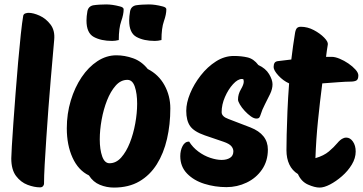

<svg xmlns="http://www.w3.org/2000/svg" viewBox="-20 -833 1640 868"><path d="M161 14Q135 14 104.5 2.5Q74 -9 52.5 -37.5Q31 -66 31 -117Q31 -129 33.5 -172Q36 -215 40.5 -278Q45 -341 50.5 -412.5Q56 -484 62 -553Q68 -622 74 -677.5Q80 -733 85 -762Q87 -770 95 -772.5Q103 -775 109 -775Q131 -775 159.5 -762Q188 -749 208.5 -722Q229 -695 225 -653Q223 -631 219 -584Q215 -537 209.5 -475Q204 -413 199 -344.5Q194 -276 189.5 -210Q185 -144 182 -89.5Q179 -35 179 -2Q179 3 174.5 8.5Q170 14 161 14Z M495 15Q462 15 431.5 2.5Q401 -10 382 -40Q334 -63 308 -120Q282 -177 282 -253Q282 -319 300 -378.5Q318 -438 349 -484Q380 -530 420.5 -556.5Q461 -583 506 -583Q544 -583 582 -569.5Q620 -556 648 -521Q697 -496 723.5 -448Q750 -400 750 -343Q750 -270 735 -205Q720 -140 689 -90.5Q658 -41 610 -13Q562 15 495 15ZM475 -95Q505 -95 528 -121Q551 -147 567 -187.5Q583 -228 591.5 -275Q600 -322 600 -364Q600 -410 589.5 -441Q579 -472 556 -472Q526 -472 503 -446Q480 -420 464 -379.5Q448 -339 439.5 -292Q431 -245 431 -203Q431 -157 442 -126Q453 -95 475 -95ZM680 -648Q630 -648 597 -666Q564 -684 564 -740Q564 -759 568 -781.5Q572 -804 594 -809Q606 -811 623 -812Q640 -813 653 -813Q681 -813 715 -804Q732 -800 732 -791Q732 -768 721 -737Q710 -706 710 -652Q694 -648 680 -648ZM487 -648Q437 -648 404 -666Q371 -684 371 -740Q371 -759 375 -781.5Q379 -804 401 -809Q413 -811 430 -812Q447 -813 460 -813Q488 -813 522 -804Q539 -800 539 -791Q539 -768 528 -737Q517 -706 517 -652Q501 -648 487 -648Z M1004 13Q952 13 904 -2Q856 -17 825.5 -48.5Q795 -80 795 -127Q795 -153 805.5 -173Q816 -193 835 -193Q851 -167 876.5 -148Q902 -129 930.5 -119.5Q959 -110 982 -110Q1005 -110 1020 -119.5Q1035 -129 1035 -149Q1035 -161 1026 -172Q1017 -183 991 -192L906 -221Q857 -238 839.5 -263Q822 -288 822 -332Q822 -368 839.5 -410.5Q857 -453 887.5 -492Q918 -531 956.5 -555.5Q995 -580 1037 -580Q1071 -580 1099 -573.5Q1127 -567 1148 -539Q1181 -524 1196.5 -498Q1212 -472 1212 -452Q1212 -431 1201 -408Q1190 -385 1177.5 -361Q1165 -337 1158 -314Q1156 -307 1152.5 -302Q1149 -297 1139 -297Q1128 -297 1114 -307Q1100 -317 1086.5 -331.5Q1073 -346 1064.5 -360.5Q1056 -375 1056 -383Q1056 -407 1069 -429Q1082 -451 1082 -464Q1082 -469 1081 -472.5Q1080 -476 1074 -476Q1055 -476 1033.5 -452.5Q1012 -429 997 -394.5Q982 -360 982 -326Q982 -306 1013 -295L1112 -257Q1191 -226 1191 -157Q1191 -105 1164.5 -66.5Q1138 -28 1095 -7.5Q1052 13 1004 13Z M1425 15Q1403 15 1372.5 1.5Q1342 -12 1327 -46Q1301 -62 1288 -89.5Q1275 -117 1275 -154Q1275 -178 1276 -224Q1277 -270 1279.5 -330Q1282 -390 1287 -456Q1260 -468 1238.5 -491.5Q1217 -515 1217 -530Q1217 -542 1221.5 -549Q1226 -556 1239 -557Q1267 -561 1297 -564Q1301 -596 1305 -626Q1309 -656 1314 -685Q1317 -701 1323 -706.5Q1329 -712 1340 -712Q1370 -712 1398.5 -697Q1427 -682 1445.5 -663Q1464 -644 1462 -632Q1457 -602 1454 -576Q1468 -576 1480 -576Q1495 -576 1515.5 -567.5Q1536 -559 1555 -546Q1574 -533 1587 -518.5Q1600 -504 1600 -492Q1600 -474 1591 -469Q1582 -464 1563 -464Q1546 -464 1511 -461.5Q1476 -459 1437 -456Q1426 -371 1417.5 -287Q1409 -203 1406 -118Q1444 -129 1467 -148.5Q1490 -168 1504.5 -185.5Q1519 -203 1532 -208Q1538 -211 1545 -211Q1563 -211 1575.5 -193Q1588 -175 1588 -148Q1588 -118 1570.5 -89Q1553 -60 1526 -36.5Q1499 -13 1472 1Q1445 15 1425 15Z"/></svg>

Font: Protest Riot
Style: Regular
Weight: 400
Designer: Octavio Pardo
Foundry: Ashler Design
Version: Version 2.005; ttfautohint (v1.8.4.7-5d5b)